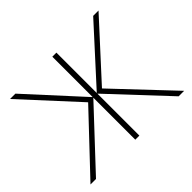

<svg xmlns="http://www.w3.org/2000/svg" viewBox="-125 -696 864 864"><g transform="rotate(-45 307.0 -264.0)"><path d="M350 -269 604 0H569L319 -267V0H293V-267L43 0H8L262 -269L24 -528H58L293 -271V-528H319V-271L553 -528H587Z"/></g></svg>

Font: Noto Sans UI Thin
Style: Regular
Weight: 250
Designer: Monotype Design Team
Foundry: Monotype Imaging Inc.
Version: Version 1.001